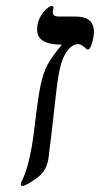

<svg xmlns="http://www.w3.org/2000/svg" viewBox="-20 -608 331 636"><path d="M185.1 -460Q103 -460 103 -508.8Q103 -530.8 111.3 -547.9Q119.6 -564.9 132.1 -576.4Q144.5 -587.9 150.9 -587.9Q157.2 -587.9 157.2 -583L154.8 -568.8Q154.8 -553.2 173.8 -553.2H230Q291 -553.2 291 -502.9Q291 -485.8 284.7 -464.8Q278.3 -443.8 271 -443.8Q268.1 -443.8 265.1 -446.8Q250 -461.9 238.8 -461.9Q218.3 -461.9 200.2 -435.8Q182.1 -409.7 172.9 -353Q168.5 -327.6 149.9 -159.7L140.1 -80.1Q136.7 -61 127 -44.2Q117.2 -27.3 90.3 -9.8Q63.5 7.8 54.2 7.8Q48.8 7.8 48.8 2Q48.8 -1.5 52.2 -8.3Q72.8 -48.8 85.9 -126L92.3 -168.9Q105.5 -284.2 114.5 -326.2Q123.5 -368.2 138.4 -395.3Q153.3 -422.4 185.1 -460Z"/></svg>

Font: Liberation Serif
Style: Italic
Weight: 400
Italic angle: -16.333°
Designer: Steve Matteson
Foundry: Ascender Corporation
Version: Version 2.1.5